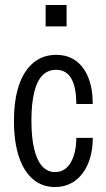

<svg xmlns="http://www.w3.org/2000/svg" viewBox="-20 -740 424 770"><path d="M200 10Q149 10 112 -21.5Q75 -53 55.5 -112.5Q36 -172 36 -255Q36 -339 56 -398Q76 -457 114 -488.5Q152 -520 205 -520Q252 -520 284.5 -496Q317 -472 334.5 -428Q352 -384 352 -323H286Q286 -390 266 -425Q246 -460 205 -460Q172 -460 150 -437.5Q128 -415 117 -369.5Q106 -324 106 -256Q106 -189 117 -143Q128 -97 149 -73.5Q170 -50 201 -50Q241 -50 263.5 -88Q286 -126 286 -187H352Q352 -129 333.5 -84.5Q315 -40 281 -15Q247 10 200 10ZM163 -634V-720H247V-634Z"/></svg>

Font: Instrument Sans Condensed
Style: Regular
Weight: 400
Width: 3
Designer: Rodrigo Fuenzalida
Foundry: fragTYPE
Version: Version 1.000;gftools[0.9.28]